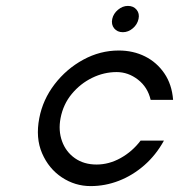

<svg xmlns="http://www.w3.org/2000/svg" viewBox="-20 -620 606 650"><path d="M287 10Q234 10 189.5 -19.5Q145 -49 122.5 -101Q100 -153 113 -220Q125 -283 165 -335Q205 -387 262 -418Q319 -449 382 -449Q431 -449 471 -429Q511 -409 536.5 -371.5Q562 -334 566 -282H490Q480 -325 447 -350.5Q414 -376 375 -376Q332 -376 292 -356.5Q252 -337 223 -302Q194 -267 185 -220Q177 -178 190 -142Q203 -106 233.5 -84.5Q264 -63 307 -63Q349 -63 388.5 -85Q428 -107 456 -144H535Q508 -95 468.5 -60.5Q429 -26 382.5 -8Q336 10 287 10ZM396 -511Q377 -511 366.5 -524Q356 -537 360 -556Q364 -574 379.5 -587Q395 -600 413 -600Q432 -600 442.5 -587Q453 -574 449 -556Q445 -537 429.5 -524Q414 -511 396 -511Z"/></svg>

Font: Teachers
Style: Italic
Weight: 400
Italic angle: -11°
Designer: Alfredo Marco Pradil, Chank Diesel
Version: Version 1.001